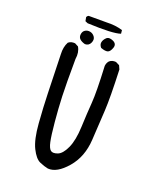

<svg xmlns="http://www.w3.org/2000/svg" viewBox="-147 -886 794 972"><g transform="rotate(20 250.0 -400.0)"><path d="M230 -2Q209 -6 184 -17Q159 -28 137 -72Q115 -116 108.5 -201Q102 -286 100 -360Q98 -434 94 -569Q92 -607 107 -635Q121 -647 143 -645L162 -635Q178 -608 172 -571Q171 -435 173.5 -370.5Q176 -306 182.5 -235.5Q189 -165 196 -132.5Q203 -100 215 -91Q227 -82 251.5 -91Q276 -100 295.5 -142.5Q315 -185 318 -259Q321 -333 325.5 -391Q330 -449 323 -589Q325 -606 335 -617Q349 -629 370 -627L390 -617L399 -597Q405 -446 401 -377Q397 -308 391.5 -215Q386 -122 332.5 -60Q279 2 230 -2ZM191 -658Q172 -663 162 -672.5Q152 -682 154 -698Q156 -714 168 -721.5Q180 -729 195 -726Q210 -723 219.5 -709.5Q229 -696 220.5 -677Q212 -658 191 -658ZM275 -668Q263 -682 266 -696Q269 -710 281.5 -722Q294 -734 317.5 -723.5Q341 -713 333 -690Q325 -667 312.5 -663Q300 -659 275 -668ZM168 -762 154 -768 150 -789 154 -795 160 -799H258Q304 -801 343 -789L345 -770Q306 -756 168 -762Z"/></g></svg>

Font: NaniFont Regular
Style: Regular
Weight: 400
Designer: Nanigashitei
Version: Version 1.036